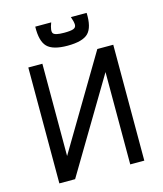

<svg xmlns="http://www.w3.org/2000/svg" viewBox="-119 -900 839 989"><g transform="rotate(-15 300.0 -406.0)"><path d="M74 0V-618H149V0H74L442 -618H527V0H452V-618H527L158 0ZM299 -674Q221 -674 191 -704.5Q161 -735 163 -812H248Q232 -770 241 -756.5Q250 -743 299 -743Q334 -743 348.5 -748.5Q363 -754 363 -769Q363 -784 353 -812H437Q440 -735 410 -704.5Q380 -674 299 -674Z"/></g></svg>

Font: Victor Mono
Style: Regular
Weight: 400
Monospace: yes
Designer: Rune Bjørnerås
Version: Version 1.561;gftools[0.9.30]